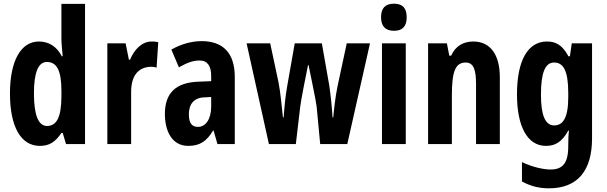

<svg xmlns="http://www.w3.org/2000/svg" viewBox="-20 -781 3290 1041"><path d="M196 10C249 10 280 -12 313 -60H320L338 0H441V-760H313V-569C313 -541 317 -516 320 -476H315C287 -531 242 -556 191 -556C93 -556 34 -451 34 -274C34 -96 92 10 196 10ZM235 -98C188 -98 164 -157 164 -275C164 -387 187 -445 234 -445C289 -445 313 -397 313 -288V-256C312 -147 288 -98 235 -98Z M803 -556C746 -556 706 -508 685 -457H679L661 -546H562V0H691V-279C690 -364 725 -419 802 -419C805 -419 821 -418 829 -414L838 -552C822 -556 811 -556 803 -556Z M1073 -558C1018 -558 959 -541 909 -512L950 -416C996 -442 1028 -453 1063 -453C1106 -453 1125 -421 1125 -370V-341L1053 -338C936 -333 874 -279 874 -163C874 -74 910 10 1001 10C1065 10 1102 -17 1135 -73H1138L1159 0H1253V-363C1253 -494 1189 -558 1073 -558ZM1087 -253 1125 -255V-204C1125 -136 1096 -93 1053 -93C1021 -93 1004 -113 1004 -161C1004 -216 1031 -251 1087 -253Z M1697 -201 1716 0H1863L1986 -546H1860L1810 -313C1798 -256 1790 -180 1787 -145H1783C1781 -189 1772 -274 1765 -319L1725 -546H1578L1538 -319C1527 -260 1521 -189 1518 -145H1514C1508 -198 1501 -280 1490 -335L1445 -546H1317L1438 0H1584L1608 -204C1611 -233 1638 -370 1650 -428H1653C1663 -375 1693 -239 1697 -201Z M2116 -761C2068 -761 2046 -736 2046 -687C2046 -639 2070 -614 2116 -614C2163 -614 2185 -639 2185 -687C2185 -735 2165 -761 2116 -761ZM2180 -546H2051V0H2180Z M2546 -556C2496 -556 2450 -534 2426 -479H2416L2403 -546H2301V0H2430V-264C2430 -394 2449 -442 2505 -442C2548 -442 2561 -402 2561 -325V0H2690V-362C2690 -488 2636 -556 2546 -556Z M2946 -556C2840 -556 2783 -450 2783 -269C2783 -98 2838 10 2940 10C2986 10 3025 -7 3061 -73H3065C3062 -51 3061 -22 3061 5V12C3061 107 3028 138 2965 138C2928 138 2869 126 2810 98V203C2858 229 2904 240 2956 240C3114 240 3190 142 3190 -31V-546H3080L3070 -476H3062C3028 -539 2991 -556 2946 -556ZM2984 -442C3034 -442 3061 -399 3061 -276V-253C3061 -142 3032 -101 2985 -101C2936 -101 2913 -156 2913 -268C2913 -387 2936 -442 2984 -442Z"/></svg>

Font: Noto Sans Gurmukhi UI ExtraCondensed
Style: Bold
Weight: 700
Width: 2
Designer: Jelle Bosma - Monotype Design Team
Foundry: Monotype Imaging Inc.
Version: Version 2.004